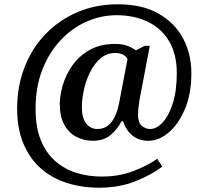

<svg xmlns="http://www.w3.org/2000/svg" viewBox="-20 -734 961 896"><path d="M443 142Q362 142 291.5 119.5Q221 97 169.5 51Q118 5 89 -64.5Q60 -134 60 -227Q60 -331 94.5 -420Q129 -509 192 -574.5Q255 -640 341 -677Q427 -714 530 -714Q643 -714 719 -671Q795 -628 834 -555.5Q873 -483 873 -392Q873 -295 842.5 -224Q812 -153 766.5 -115Q721 -77 673 -77Q629 -77 599 -100.5Q569 -124 554 -169H548Q527 -130 495.5 -103.5Q464 -77 412 -77Q372 -77 336.5 -95.5Q301 -114 280 -152Q259 -190 259 -248Q259 -288 273 -336.5Q287 -385 318 -429Q349 -473 398.5 -501Q448 -529 518 -529Q551 -529 575 -520Q599 -511 614 -499L655 -520H679L631 -267Q631 -264 629 -252.5Q627 -241 625.5 -226Q624 -211 624 -199Q624 -162 641.5 -147Q659 -132 681 -132Q710 -132 738.5 -162Q767 -192 786 -250.5Q805 -309 805 -393Q805 -482 769 -542Q733 -602 669.5 -632.5Q606 -663 524 -663Q451 -663 383.5 -633Q316 -603 262.5 -546Q209 -489 177.5 -408.5Q146 -328 146 -226Q146 -141 170 -81Q194 -21 237 17Q280 55 336 72.5Q392 90 455 90Q536 90 603 64Q670 38 714 7L737 44Q687 82 611.5 112Q536 142 443 142ZM434 -132Q466 -132 486.5 -150Q507 -168 519 -196.5Q531 -225 536 -254L575 -458Q569 -472 553 -479.5Q537 -487 520 -487Q477 -487 447 -460Q417 -433 398 -392.5Q379 -352 370.5 -309.5Q362 -267 362 -235Q362 -184 382 -158Q402 -132 434 -132Z"/></svg>

Font: Noto Naskh Arabic Medium
Style: Regular
Weight: 500
Designer: Monotype Design Team, David Williams, Mohamad Dakak and Nizar Qandah
Foundry: Monotype Imaging Inc.
Version: Version 2.016